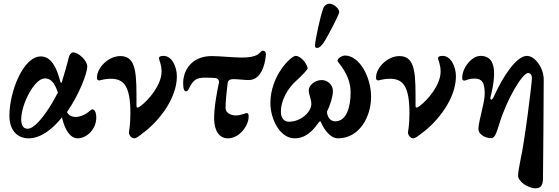

<svg xmlns="http://www.w3.org/2000/svg" viewBox="-20 -736 3033 1041"><path d="M136 14C203 14 269 -40 316 -100C331 -32 361 14 401 14C447 14 502 -32 502 -99C502 -113 499 -143 480 -143C480 -143 479 -143 478 -143C470 -140 438 -102 389 -102C374 -102 355 -107 343 -128C408 -222 453 -336 453 -376C453 -409 404 -452 377 -452C365 -452 356 -438 352 -421C345 -390 329 -339 316 -293C315 -289 313 -287 312 -287C310 -287 308 -289 307 -293C287 -372 257 -430 201 -430C106 -430 31 -239 31 -109C31 -31 72 14 136 14ZM130 -38C105 -38 95 -58 95 -89C95 -170 166 -311 223 -311C256 -311 276 -287 294 -234C283 -215 273 -196 263 -178C215 -98 164 -38 130 -38Z M707 14C720 14 732 3 762 -20C840 -79 939 -201 939 -322C939 -374 912 -433 867 -433C847 -433 842 -428 842 -419C842 -412 856 -386 856 -348C856 -277 789 -196 742 -161C731 -153 729 -153 725 -153C720 -153 720 -160 720 -164C720 -325 724 -432 633 -432C565 -432 506 -366 506 -318C506 -306 507 -300 520 -300C538 -305 559 -309 581 -309C651 -309 687 -270 687 -122C687 -56 679 -22 679 -18C679 -1 695 14 707 14Z M1216 14C1280 14 1328 -57 1328 -102C1328 -117 1327 -123 1315 -123C1314 -123 1305 -119 1294 -116C1282 -112 1269 -110 1259 -110C1239 -110 1203 -119 1203 -151C1203 -187 1210 -253 1214 -283C1216 -301 1226 -307 1247 -307C1266 -307 1308 -302 1327 -302C1383 -302 1407 -354 1418 -410C1425 -450 1422 -461 1404 -461C1396 -461 1393 -452 1381 -443C1358 -426 1318 -424 1291 -424C1247 -424 1168 -432 1128 -432C1017 -432 973 -352 973 -285C973 -253 979 -241 989 -241C998 -241 1002 -251 1004 -255C1028 -305 1046 -315 1096 -315C1115 -315 1135 -314 1146 -313C1160 -312 1170 -301 1167 -287C1159 -252 1140 -155 1141 -91C1142 -29 1167 14 1216 14Z M1700 -476C1712 -476 1725 -491 1733 -502C1760 -542 1818 -657 1819 -669C1821 -687 1792 -715 1767 -716C1756 -717 1741 -709 1734 -694C1717 -654 1688 -512 1688 -491C1688 -481 1689 -476 1700 -476ZM1578 14C1651 14 1692 -51 1708 -72C1711 -76 1713 -78 1715 -78C1718 -78 1720 -76 1721 -72C1728 -53 1763 14 1813 14C1927 14 1992 -101 1992 -211C1992 -318 1929 -435 1850 -435C1838 -435 1810 -422 1810 -406C1810 -398 1881 -334 1881 -235C1881 -156 1859 -78 1797 -78C1769 -78 1753 -106 1753 -131C1770 -165 1785 -213 1785 -242C1785 -279 1753 -302 1725 -302C1684 -302 1654 -271 1654 -247C1654 -222 1668 -199 1668 -172C1668 -130 1613 -76 1546 -76C1520 -76 1503 -97 1503 -129C1503 -197 1544 -261 1587 -299C1617 -326 1648 -359 1648 -365C1648 -383 1615 -433 1583 -433C1558 -433 1446 -326 1446 -177C1446 -94 1495 14 1578 14Z M2220 14C2233 14 2245 3 2275 -20C2353 -79 2452 -201 2452 -322C2452 -374 2425 -433 2380 -433C2360 -433 2355 -428 2355 -419C2355 -412 2369 -386 2369 -348C2369 -277 2302 -196 2255 -161C2244 -153 2242 -153 2238 -153C2233 -153 2233 -160 2233 -164C2233 -325 2237 -432 2146 -432C2078 -432 2019 -366 2019 -318C2019 -306 2020 -300 2033 -300C2051 -305 2072 -309 2094 -309C2164 -309 2200 -270 2200 -122C2200 -56 2192 -22 2192 -18C2192 -1 2208 14 2220 14Z M2885 285C2910 285 2924 270 2924 231C2925 57 2928 -129 2928 -304C2928 -369 2880 -433 2837 -433C2783 -433 2711 -332 2655 -207C2650 -199 2648 -196 2644 -196C2642 -196 2637 -199 2639 -207C2651 -255 2658 -294 2659 -332C2660 -397 2638 -433 2585 -433C2539 -433 2486 -370 2486 -314C2486 -302 2490 -299 2499 -299C2507 -299 2517 -310 2555 -310C2595 -310 2608 -284 2608 -231C2608 -195 2598 -163 2592 -134C2586 -102 2574 -65 2574 -36C2574 -11 2605 13 2644 13C2665 13 2675 -26 2686 -61C2728 -200 2813 -340 2843 -340C2856 -340 2864 -330 2864 -313C2864 -283 2823 42 2802 131C2794 170 2789 201 2789 217C2789 246 2840 285 2885 285Z"/></svg>

Font: EB Garamond
Style: Bold
Weight: 700
Designer: Georg Duffner and Octavio Pardo
Foundry: Georg Duffner
Version: Version 1.000;PS 001.000;hotconv 1.0.88;makeotf.lib2.5.64775